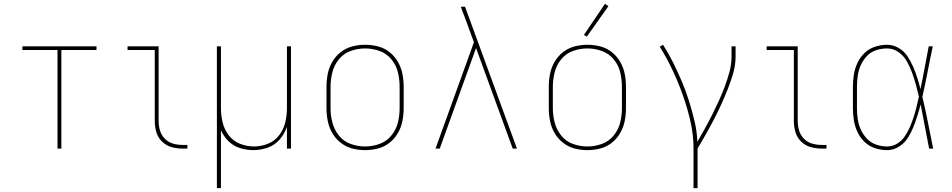

<svg xmlns="http://www.w3.org/2000/svg" viewBox="-20 -770 4936 995"><path d="M278 0H298V-511H480V-530H96V-511H278Z M925 0H951V-19H925Q900 -19 876 -26Q852 -33 834 -51.5Q816 -70 809 -94Q802 -118 802 -143V-530H641V-511H782V-143Q782 -114 790 -86Q798 -58 819 -37Q840 -16 868 -8Q896 0 925 0Z M1104 205H1125V-95Q1139 -63 1164.5 -38Q1190 -13 1224 -2.5Q1258 8 1293 8Q1331 8 1367.5 -5Q1404 -18 1429.5 -47.5Q1455 -77 1467 -113V0H1488V-530H1467V-210Q1467 -173 1458.5 -136.5Q1450 -100 1427 -69.5Q1404 -39 1368.5 -25Q1333 -11 1296 -11Q1259 -11 1223.5 -25Q1188 -39 1165 -69.5Q1142 -100 1133.5 -136.5Q1125 -173 1125 -210V-530H1104Z M1872 8Q1906 8 1939 -0.5Q1972 -9 1998.5 -30Q2025 -51 2042 -80.5Q2059 -110 2065.5 -143Q2072 -176 2072 -210V-320Q2072 -354 2065.5 -387Q2059 -420 2042 -449.5Q2025 -479 1998.5 -500Q1972 -521 1939 -529.5Q1906 -538 1872 -538Q1838 -538 1805.5 -529.5Q1773 -521 1746 -500Q1719 -479 1702 -449.5Q1685 -420 1678.5 -387Q1672 -354 1672 -320V-210Q1672 -176 1678.5 -143Q1685 -110 1702 -80.5Q1719 -51 1746 -30Q1773 -9 1805.5 -0.5Q1838 8 1872 8ZM1872 -11Q1834 -11 1797.5 -24Q1761 -37 1736.5 -67.5Q1712 -98 1702.5 -135Q1693 -172 1693 -210V-320Q1693 -358 1702.5 -395.5Q1712 -433 1736.5 -463Q1761 -493 1797.5 -506Q1834 -519 1872 -519Q1910 -519 1946.5 -506Q1983 -493 2008 -463Q2033 -433 2042 -395.5Q2051 -358 2051 -320V-210Q2051 -172 2042 -135Q2033 -98 2008 -67.5Q1983 -37 1946.5 -24Q1910 -11 1872 -11Z M2237 0H2259L2447 -521L2637 0H2659L2390 -735H2368Q2376 -715 2383 -695Q2390 -675 2398 -655L2436 -551Z M3024 8Q3058 8 3091 -0.5Q3124 -9 3150.5 -30Q3177 -51 3194 -80.5Q3211 -110 3217.5 -143Q3224 -176 3224 -210V-320Q3224 -354 3217.5 -387Q3211 -420 3194 -449.5Q3177 -479 3150.5 -500Q3124 -521 3091 -529.5Q3058 -538 3024 -538Q2990 -538 2957.5 -529.5Q2925 -521 2898 -500Q2871 -479 2854 -449.5Q2837 -420 2830.5 -387Q2824 -354 2824 -320V-210Q2824 -176 2830.5 -143Q2837 -110 2854 -80.5Q2871 -51 2898 -30Q2925 -9 2957.5 -0.5Q2990 8 3024 8ZM3024 -11Q2986 -11 2949.5 -24Q2913 -37 2888.5 -67.5Q2864 -98 2854.5 -135Q2845 -172 2845 -210V-320Q2845 -358 2854.5 -395.5Q2864 -433 2888.5 -463Q2913 -493 2949.5 -506Q2986 -519 3024 -519Q3062 -519 3098.5 -506Q3135 -493 3160 -463Q3185 -433 3194 -395.5Q3203 -358 3203 -320V-210Q3203 -172 3194 -135Q3185 -98 3160 -67.5Q3135 -37 3098.5 -24Q3062 -11 3024 -11ZM3021 -580 3133 -738 3115 -750 3006 -589Z M3574 205H3595V0Q3617 -37 3638.5 -75Q3660 -113 3680 -151.5Q3700 -190 3718 -229.5Q3736 -269 3752 -309.5Q3768 -350 3780 -392Q3792 -434 3792 -477V-530H3771V-477Q3771 -437 3760.5 -398Q3750 -359 3736 -321.5Q3722 -284 3705.5 -248Q3689 -212 3671 -176Q3653 -140 3633.5 -105Q3614 -70 3594 -35Q3592 -89 3579.5 -141.5Q3567 -194 3551 -245.5Q3535 -297 3514 -346.5Q3493 -396 3469 -444.5Q3445 -493 3416 -538L3399 -528Q3436 -469 3466 -405Q3496 -341 3519.5 -274.5Q3543 -208 3558.5 -139Q3574 -70 3574 0Z M4237 0H4263V-19H4237Q4212 -19 4188 -26Q4164 -33 4146 -51.5Q4128 -70 4121 -94Q4114 -118 4114 -143V-530H3953V-511H4094V-143Q4094 -114 4102 -86Q4110 -58 4131 -37Q4152 -16 4180 -8Q4208 0 4237 0Z M4577 8Q4609 8 4637 -9Q4665 -26 4682.5 -52.5Q4700 -79 4712 -108.5Q4724 -138 4733.5 -168Q4743 -198 4751 -229Q4762 -172 4773 -114.5Q4784 -57 4795 0H4816Q4802 -67 4789 -134.5Q4776 -202 4760 -268Q4775 -334 4787.5 -399.5Q4800 -465 4814 -530H4793Q4782 -475 4772 -419.5Q4762 -364 4750 -308Q4743 -338 4733.5 -367.5Q4724 -397 4711.5 -425.5Q4699 -454 4681.5 -480Q4664 -506 4636 -522Q4608 -538 4577 -538Q4546 -538 4515 -528Q4484 -518 4460.5 -495.5Q4437 -473 4423.5 -444Q4410 -415 4405 -383.5Q4400 -352 4400 -320V-210Q4400 -178 4405 -146.5Q4410 -115 4423.5 -86Q4437 -57 4460.5 -34.5Q4484 -12 4515 -2Q4546 8 4577 8ZM4577 -11Q4549 -11 4521 -20.5Q4493 -30 4473 -51Q4453 -72 4441 -98.5Q4429 -125 4425 -153Q4421 -181 4421 -210V-320Q4421 -349 4425 -377.5Q4429 -406 4441 -432.5Q4453 -459 4473 -480Q4493 -501 4521 -510Q4549 -519 4577 -519Q4610 -519 4637 -499.5Q4664 -480 4680 -451.5Q4696 -423 4707 -392.5Q4718 -362 4726.5 -331Q4735 -300 4742 -269Q4736 -242 4729.5 -215.5Q4723 -189 4714.5 -162.5Q4706 -136 4695 -111Q4684 -86 4668.5 -63Q4653 -40 4629 -25.5Q4605 -11 4577 -11Z"/></svg>

Font: Iosevka Sparkle Thin
Style: Regular
Weight: 100
Designer: Belleve Invis
Foundry: Belleve Invis
Version: Version 4.5.0; ttfautohint (v1.8.3)